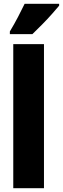

<svg xmlns="http://www.w3.org/2000/svg" viewBox="-20 -993 332 1013"><path d="M212 0H50V-760H212ZM292 -963Q278 -946 254.5 -919.5Q231 -893 203.5 -865Q176 -837 151 -813H32V-827Q56 -867 75 -903.5Q94 -940 110 -973H292Z"/></svg>

Font: Noto Sans Gujarati UI ExtraCondensed Black
Style: Regular
Weight: 900
Width: 2
Designer: Jelle Bosma - Monotype Design Team, Universal Thirst
Foundry: Monotype Imaging Inc.
Version: Version 2.106; ttfautohint (v1.8.4.7-5d5b)